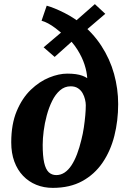

<svg xmlns="http://www.w3.org/2000/svg" viewBox="-20 -898 615 931"><path d="M236 13Q192.5 13 155.8 -2Q119 -17 91.8 -45.5Q64.5 -74 49.5 -114.8Q34.5 -155.5 34.5 -207.5Q34.5 -296 61 -359.2Q87.5 -422.5 129.5 -462.8Q171.5 -503 218.5 -522Q265.5 -541 306 -541Q329.5 -541 347.2 -538.5Q365 -536 378.8 -531Q392.5 -526 403 -519Q401.5 -548.5 390 -584.5Q378.5 -620.5 355 -657.8Q331.5 -695 294 -729.5L373 -736.5L245 -622L191.5 -668.5L325.5 -782L315.5 -704.5Q286.5 -733 249.5 -761Q212.5 -789 181.5 -797.5L206.5 -870.5Q242.5 -860.5 292.2 -835.5Q342 -810.5 385 -774L315.5 -768.5L440 -878L490.5 -831L356.5 -716.5L365 -790.5Q429.5 -740.5 471.2 -676.2Q513 -612 533 -539.8Q553 -467.5 553 -393.5Q553 -312.5 534.5 -239.2Q516 -166 477.2 -109.2Q438.5 -52.5 378.8 -19.8Q319 13 236 13ZM253 -49Q274.5 -49 293 -61.2Q311.5 -73.5 326.5 -96.2Q341.5 -119 353.5 -150.5Q365.5 -182 374.5 -220Q382 -249 386.5 -279.5Q391 -310 393.5 -338Q396 -366 396 -388Q396 -400.5 392.2 -416.2Q388.5 -432 380.5 -446.2Q372.5 -460.5 358.2 -470Q344 -479.5 322.5 -479.5Q293.5 -479.5 271 -460Q248.5 -440.5 232.8 -408.5Q217 -376.5 206.8 -338.5Q196.5 -300.5 191.8 -263Q187 -225.5 187 -196Q187 -141.5 194.2 -109.2Q201.5 -77 216.2 -63Q231 -49 253 -49Z"/></svg>

Font: Merriweather Light 18pt ExtraBold
Style: Italic
Weight: 800
Italic angle: -7.8°
Version: Version 2.101